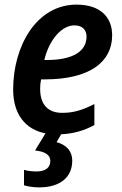

<svg xmlns="http://www.w3.org/2000/svg" viewBox="-20 -572 528 832"><path d="M149 240C242 240 293 195 293 125C293 79 263 54 225 44L245 10C300 7 344 -6 389 -30V-121C335 -94 298 -83 249 -83C187 -83 154 -120 154 -187C154 -201 155 -214 158 -228H174C368 -228 466 -303 466 -419C466 -500 412 -552 312 -552C137 -552 37 -371 37 -184C37 -77 90 -11 177 6L132 80C177 85 198 100 198 125C198 155 177 171 137 171C117 171 97 168 84 164V231C101 236 124 240 149 240ZM184 -312H172C194 -403 249 -462 302 -462C337 -462 355 -443 355 -413C355 -351 297 -312 184 -312Z"/></svg>

Font: Noto Sans SemiCondensed SemiBold
Style: Italic
Weight: 600
Width: 4
Italic angle: -12°
Designer: Monotype Design Team
Foundry: Monotype Imaging Inc.
Version: Version 2.013